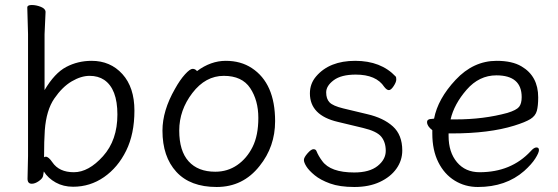

<svg xmlns="http://www.w3.org/2000/svg" viewBox="-20 -729 2228 767"><path d="M272 17Q233 17 202.5 0Q172 -17 155 -44L152 -26Q150 -16 135 -5.5Q120 5 107 5Q90 5 90 -15L92 -106V-593L89 -699Q89 -709 107 -709Q125 -709 143.5 -701.5Q162 -694 162 -681L158 -592V-369Q198 -437 244.5 -461.5Q291 -486 346 -486Q421 -486 469 -433Q517 -380 517 -287Q517 -194 484 -127Q451 -60 395.5 -21.5Q340 17 272 17ZM189 -81Q216 -41 275 -41Q334 -41 391.5 -105Q449 -169 449 -271.5Q449 -374 396 -410Q372 -426 338 -426Q304 -426 266.5 -404Q229 -382 197 -335.5Q165 -289 159 -209Q156 -167 156 -101Q160 -103 163 -103Q174 -103 189 -81Z M1017 -66Q951 18 845.5 18Q740 18 684.5 -42.5Q629 -103 629 -207Q629 -287 679 -374Q699 -410 719 -432Q739 -454 749.5 -454Q760 -454 767 -445Q822 -486 882 -486Q942 -486 986 -457Q1079 -396 1079 -245Q1079 -143 1017 -66ZM840 -43Q889 -43 927.5 -69.5Q966 -96 989 -142Q1012 -188 1012 -258Q1012 -328 979.5 -377Q947 -426 874 -426Q801 -426 748.5 -357.5Q696 -289 696 -207.5Q696 -126 733.5 -84.5Q771 -43 840 -43Z M1395 -40Q1456 -40 1488.5 -66Q1521 -92 1521 -126.5Q1521 -161 1503 -183Q1485 -205 1430 -218L1330 -242Q1218 -268 1218 -356Q1218 -395 1243 -424Q1296 -486 1399 -486Q1502 -486 1561 -423Q1563 -421 1563 -411Q1563 -401 1552.5 -385Q1542 -369 1533.5 -369Q1525 -369 1515 -382Q1483 -431 1401 -431Q1343 -431 1313 -408.5Q1283 -386 1283 -360Q1283 -334 1296.5 -320Q1310 -306 1351 -296L1447 -273Q1512 -258 1549.5 -224Q1587 -190 1587 -128Q1587 -88 1563.5 -55Q1540 -22 1497 -2Q1454 18 1395.5 18Q1337 18 1298.5 4Q1260 -10 1237 -29Q1214 -48 1204 -64Q1194 -80 1194 -90Q1194 -100 1208.5 -116.5Q1223 -133 1232 -133Q1241 -133 1244 -126Q1252 -106 1267 -86Q1300 -40 1395 -40Z M1889 18Q1838 18 1796.5 -7.5Q1755 -33 1731 -81Q1707 -129 1707 -195V-209Q1686 -225 1686 -241Q1686 -254 1705 -254L1714 -255Q1729 -334 1800 -410Q1871 -486 1964 -486Q2026 -486 2063 -464Q2130 -425 2130 -340Q2130 -306 2124.5 -286Q2119 -266 2099 -253.5Q2079 -241 2034 -227Q1934 -196 1785 -196H1772V-186Q1772 -121 1805.5 -81Q1839 -41 1896 -41Q2022 -41 2100 -125Q2113 -140 2123 -140Q2133 -140 2133 -129.5Q2133 -119 2118.5 -96Q2104 -73 2074 -46Q2001 18 1889 18ZM1780 -252H1800Q1912 -252 2007 -278Q2043 -289 2053.5 -302Q2064 -315 2064 -341Q2064 -428 1963 -428Q1894 -428 1844 -370.5Q1794 -313 1780 -252Z"/></svg>

Font: LXGW WenKai TC
Style: Regular
Weight: 400
Designer: LXGW / Fontworks Inc.
Foundry: LXGW / Fontworks Inc.
Version: Version 1.330